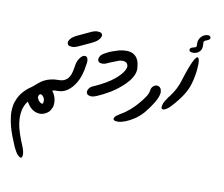

<svg xmlns="http://www.w3.org/2000/svg" viewBox="-94 -600 1337 1147"><g transform="rotate(10 574.5 -26.5)"><path d="M145 42.5Q141.6 48.8 141.1 52.5Q140.6 56.2 140.6 59.6Q144 65.9 147 71.8Q149.9 77.6 153.3 80.6Q160.2 86.9 166 89.8Q168.5 91.3 170.4 91.3Q172.9 91.3 174.8 89.4Q177.7 89.4 178.2 82Q178.7 74.7 178.7 67.9Q178.2 61.5 174.3 54.4Q170.4 47.4 165.3 42.7Q160.2 38.1 154.8 37.1H153.3Q148.4 37.1 145 42.5ZM248 0Q239.7 0 236.6 0Q233.4 0 231.2 0.5Q229 1 226.3 1.7Q223.6 2.4 217.3 3.9Q230.5 19.5 237.3 40Q242.7 56.6 242.7 73.2Q242.7 76.7 241.7 88.6Q240.7 100.6 230.7 117.9Q220.7 135.3 200.2 144.5Q189 150.9 176.8 151.9Q172.4 152.3 168.5 152.3Q160.2 152.3 150.1 149.9Q140.1 147.5 129.4 141.6Q118.7 135.7 110.8 127.4Q104 121.1 97.9 112.3Q91.8 103.5 85.4 93.8Q64.5 121.1 58.6 152.8Q54.7 171.9 54.7 191.4Q54.7 205.1 57.6 229.2Q60.5 253.4 72 288.6Q83.5 323.7 98.1 357.4Q110.8 387.7 111.8 406.7V411.1Q111.8 426.3 105.5 429.7Q103.5 430.7 101.6 430.7Q94.7 430.7 83.3 419.4Q71.8 408.2 55.7 374.5Q43.9 346.7 32.5 317.6Q21 288.6 12.9 258.8Q4.9 229 1.5 199.2Q-0.5 184.1 -0.5 169.4Q-0.5 154.8 2.4 133.5Q5.4 112.3 18.3 85.2Q31.2 58.1 55.7 33.7Q65.4 23.9 76.9 15.1Q88.4 6.3 98.1 0Q115.2 -14.6 129.6 -26.9Q144 -39.1 160.6 -47.4Q177.2 -55.7 198 -60.5Q218.8 -65.4 248 -65.4Z M324.2 -283.2Q304.7 -274.4 290 -274.4Q285.2 -274.4 274.4 -276.4Q263.7 -278.3 260.3 -290Q259.3 -292.5 259.3 -295.4Q259.3 -305.7 271.2 -320.3Q283.2 -335 319.8 -351.1L391.1 -384.3Q408.7 -391.6 422.9 -391.6Q428.2 -391.6 439 -389.4Q449.7 -387.2 453.1 -375.5Q453.6 -373.5 453.6 -371.6Q453.6 -360.8 440.2 -345.2Q426.8 -329.6 386.7 -312ZM390.6 -178.7Q387.7 -152.3 378.2 -121.1Q368.7 -89.8 351.3 -63Q334 -36.1 308.8 -18.1Q283.7 0 250 0H245.6V-65.4Q266.1 -65.4 279.5 -72Q293 -78.6 301.5 -89.4Q310.1 -100.1 314.7 -113.5Q319.3 -127 321.8 -140.6Q325.2 -160.2 328.1 -176.8Q331.1 -193.4 341.3 -209.5Q351.6 -225.6 362.8 -231.4Q369.1 -234.4 374.5 -234.4Q378.4 -234.4 384 -231.7Q389.6 -229 393.1 -215.3Q394 -210.4 394 -204.1Q394 -193.4 390.6 -178.7Z M494.6 -272.9Q510.3 -282.7 531 -289.6Q551.8 -296.4 571.3 -302.7Q593.8 -307.6 614.7 -307.6Q635.3 -307.6 652.1 -299.8Q668.9 -292 680.2 -274.4Q691.4 -256.8 694.3 -226.6Q695.8 -218.8 695.8 -211.4Q695.8 -201.7 692.4 -188Q689 -174.3 679 -157.5Q668.9 -140.6 654.3 -124.8Q639.6 -108.9 622.1 -94.2Q593.3 -68.8 556.6 -47.1Q520 -25.4 481.4 -9.3Q465.3 -2.9 453.6 -2.9Q447.3 -2.9 437.3 -5.9Q427.2 -8.8 423.8 -20Q422.9 -23.4 422.9 -26.9Q422.9 -35.2 430.9 -47.1Q439 -59.1 464.8 -68.8Q493.7 -81.5 525.9 -100.1Q558.1 -118.7 584 -141.1Q606.4 -160.6 620.6 -181.4Q634.8 -202.1 634.8 -217.8Q631.8 -236.8 617.7 -241.7Q608.9 -244.6 599.1 -244.6Q591.8 -244.6 584 -243.2Q567.9 -236.8 552 -230.7Q536.1 -224.6 520 -217.8Q500 -207 484.9 -207Q481.9 -207 472.4 -208.3Q462.9 -209.5 458 -220.2Q456.1 -224.1 456.1 -229Q456.1 -236.3 462.4 -248.3Q468.8 -260.3 494.6 -272.9Z M857.9 -94.2Q854.5 -68.4 834.5 -34.9Q814.5 -1.5 785.6 33.7Q760.3 62.5 732.7 80.6Q705.1 98.6 680.9 107.9Q656.7 117.2 638.2 118.2H632.8Q618.7 118.2 612.3 113.8Q607.9 110.8 607.9 106Q607.9 102.1 612.3 94.2Q616.7 86.4 641.1 71.8Q669.9 55.7 694.8 34.4Q719.7 13.2 738.8 -9.3Q761.2 -34.7 776.1 -56.9Q791 -79.1 793.9 -98.6Q795.4 -114.7 805.7 -124.3Q815.9 -133.8 827.6 -134.8H828.6Q839.8 -134.8 848.9 -125.7Q857.9 -116.7 857.9 -94.2Z M1029.8 -176.8Q1010.7 -112.8 940.4 -36.1Q919.4 -12.2 903.8 -4.9Q895 -0.5 889.2 -0.5Q884.8 -0.5 881.8 -2.9Q878.4 -6.3 878.4 -13.2Q878.4 -19 882.1 -32.5Q885.7 -45.9 906.2 -74.7Q932.1 -106.9 947.8 -137.5Q963.4 -168 970.2 -193.8Q986.3 -245.6 998.8 -277.6Q1011.2 -309.6 1020.8 -325.4Q1030.3 -341.3 1036.6 -342.8H1038.6Q1043.5 -342.8 1046.4 -334.7Q1049.3 -326.7 1050.3 -309.6V-302.7Q1050.3 -288.1 1048.3 -268.3Q1046.4 -248.5 1041.7 -224.1Q1037.1 -199.7 1029.8 -176.8ZM1071.8 -451.2Q1057.1 -445.8 1056.6 -435.1L1057.1 -439Q1058.1 -439 1058.1 -413.1Q1058.1 -390.6 1041.5 -377Q1027.3 -365.2 1007.3 -365.2Q982.9 -365.2 982.9 -379.4Q982.9 -392.6 1005.4 -397Q1020 -399.9 1022.5 -408.7Q1022.5 -407.7 1022 -407.7Q1021.5 -407.7 1021.5 -426.8Q1021.5 -435.5 1024.4 -444.3Q1027.3 -453.1 1033 -460.4Q1038.6 -467.8 1045.9 -473.4Q1053.2 -479 1062 -481.4Q1065.4 -482.4 1068.4 -482.9Q1071.3 -483.4 1073.7 -483.9H1077.1Q1091.8 -483.9 1094.2 -471.2V-469.2Q1094.2 -459 1071.8 -451.2Z"/></g></svg>

Font: DimaLove
Style: regular
Weight: 400
Designer: R.Balvardi
Foundry: Dima Software Group
Version: Version 1.00;May 4, 2019;FontCreator 11.5.0.2427 64-bit